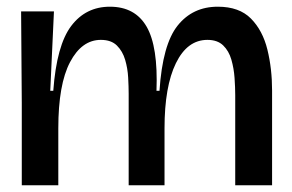

<svg xmlns="http://www.w3.org/2000/svg" viewBox="-20 -553 870 573"><path d="M45 0V-246L43 -519H141L130 -282H139Q149 -418 192.5 -475.5Q236 -533 308 -533Q383 -533 417.5 -473.5Q452 -414 447 -282H456Q465 -420 510 -476.5Q555 -533 630 -533Q694 -533 729 -497.5Q764 -462 778 -405Q792 -348 792 -283V0H682V-269Q682 -292 680 -320.5Q678 -349 670.5 -375Q663 -401 646 -417.5Q629 -434 599 -434Q539 -434 505 -364.5Q471 -295 471 -170V0H364V-273Q364 -294 362.5 -321.5Q361 -349 353.5 -374.5Q346 -400 329 -417Q312 -434 281 -434Q224 -434 189 -367.5Q154 -301 154 -170V0Z"/></svg>

Font: Bricolage Grotesque 48pt Medium
Style: Regular
Weight: 500
Designer: Mathieu Triay
Foundry: Atelier Triay
Version: Version 1.000; ttfautohint (v1.8.4.7-5d5b);gftools[0.9.32]